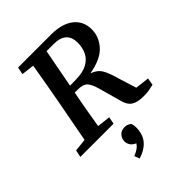

<svg xmlns="http://www.w3.org/2000/svg" viewBox="-272 -793 1189 1189"><g transform="rotate(-45 322.0 -198.5)"><path d="M365 -611H302L254 -357L308 -358Q369 -359 406 -379.5Q443 -400 459.5 -434.5Q476 -469 476 -511Q476 -611 365 -611ZM96 -616 106 -664H395Q490 -664 543 -622.5Q596 -581 596 -508Q596 -444 549.5 -392Q503 -340 397 -322Q442 -306 461.5 -272.5Q481 -239 497 -180L535 -58L627 -47L619 0Q594 6 575.5 9Q557 12 528 12Q476 12 447.5 -7Q419 -26 408 -75L370 -211Q355 -266 336 -286Q317 -306 274 -306H244Q232 -244 221 -181.5Q210 -119 200 -57L287 -47L278 0H-13L-3 -47L80 -56L136 -354Q147 -417 158.5 -480Q170 -543 180 -606ZM361 112Q361 174 330.5 211Q300 248 240 267L227 233Q254 222 268.5 211Q283 200 292 186Q269 176 258.5 160Q248 144 248 125Q248 101 264.5 82Q281 63 313 63Q338 63 356 81Q358 89 359.5 96.5Q361 104 361 112Z"/></g></svg>

Font: Source Serif 4 Semibold
Style: Italic
Weight: 600
Italic angle: -12°
Designer: Frank Grießhammer
Foundry: Adobe
Version: Version 4.005;hotconv 1.1.0;makeotfexe 2.6.0